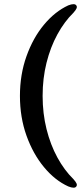

<svg xmlns="http://www.w3.org/2000/svg" viewBox="-20 -760 394 910"><path d="M74.5 -305.5Q74.5 -406.5 105.5 -493.5Q136.5 -580.5 188.5 -643Q240.5 -705.5 303.5 -734.5Q333.5 -746 341.5 -734.5Q346 -728.5 343 -720.8Q340 -713 328 -699.5Q285 -657.5 252 -597Q219 -536.5 200.5 -462.5Q182 -388.5 182 -305.5Q182 -222.5 200.5 -148.2Q219 -74 252 -13.5Q285 47 328 89Q340 102.5 343 110.2Q346 118 341.5 124Q333.5 135.5 303.5 123.5Q240.5 95 188.5 32.2Q136.5 -30.5 105.5 -117.2Q74.5 -204 74.5 -305.5Z"/></svg>

Font: Fraunces Medium
Style: Regular
Weight: 500
Version: Version 1.000;[b76b70a41]